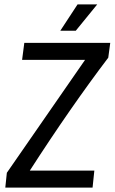

<svg xmlns="http://www.w3.org/2000/svg" viewBox="-20 -849 520 869"><path d="M11 -67 365 -578H80L90 -655H479L470 -588Q300 -364 115 -77H407L399 0H4ZM323 -710H253L331 -829H420Z"/></svg>

Font: Ropa Sans
Style: Italic
Weight: 400
Version: Version 1.100